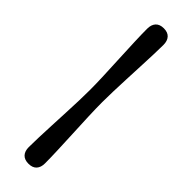

<svg xmlns="http://www.w3.org/2000/svg" viewBox="-311 -772 928 928"><g transform="rotate(45 153.5 -308.0)"><path d="M112 -307.9Q112 -347.6 109.8 -401.7Q107.6 -455.7 104.8 -514Q102 -572.2 100 -624.5Q98 -676.8 98 -712.6Q98 -740.1 112.1 -755.6Q126.3 -771 153.7 -771Q181.3 -771 195.2 -755.6Q209.2 -740.1 209.2 -712.6Q209.2 -684.9 207.7 -645.7Q206.2 -606.5 204.2 -561.3Q202.3 -516.1 200.1 -469.9Q198 -423.6 196.7 -381.7Q195.4 -339.7 195.4 -307.9Q195.4 -268.1 197.5 -213.4Q199.7 -158.7 202.5 -100.2Q205.3 -41.8 207.2 10.2Q209.2 62.1 209.2 96.9Q209.2 124.4 195.2 139.6Q181.3 154.8 153.7 154.8Q126.3 154.8 112.1 139.6Q98 124.4 98 96.9Q98 68.1 99.5 28.4Q101 -11.3 103 -56.6Q105 -102 107.2 -147.7Q109.4 -193.4 110.7 -235Q112 -276.5 112 -307.9Z"/></g></svg>

Font: Fraunces SuperSoft 9pt
Style: Regular
Weight: 900
Version: Version 1.000;[b76b70a41]